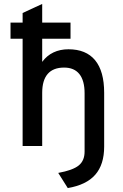

<svg xmlns="http://www.w3.org/2000/svg" viewBox="-20 -742 626 976"><path d="M324.5 214 276 137Q350 123.5 380 99.2Q410 75 410 28.5V-268Q410 -332.5 383.5 -365.5Q357 -398.5 306 -398.5Q250.5 -398.5 222.5 -366.2Q194.5 -334 194.5 -270V0H95V-545H33.5V-627H95V-676L194.5 -722V-627H338.5V-545H194.5V-427.5Q218 -459.5 251.8 -475.5Q285.5 -491.5 328 -491.5Q417.5 -491.5 463.5 -435.8Q509.5 -380 509.5 -270.5V3Q509.5 94.5 464.2 146.2Q419 198 324.5 214Z"/></svg>

Font: Overpass Medium
Style: Regular
Weight: 500
Designer: Delve Withrington, Dave Bailey, Thomas Jockin
Foundry: Delve Fonts LLC
Version: Version 4.000